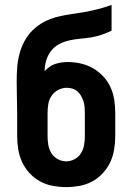

<svg xmlns="http://www.w3.org/2000/svg" viewBox="-20 -755 540 783"><path d="M250 8Q223 8 195.5 3Q168 -2 144 -15Q120 -28 101 -48.5Q82 -69 70.5 -93.5Q59 -118 54.5 -145.5Q50 -173 50 -200V-294Q50 -326 49 -357.5Q48 -389 48 -421Q48 -449 50 -477.5Q52 -506 59 -533.5Q66 -561 79.5 -586.5Q93 -612 113.5 -632Q134 -652 159.5 -665.5Q185 -679 212.5 -686Q240 -693 268.5 -697Q297 -701 325 -706Q353 -711 380.5 -718Q408 -725 435 -735V-630Q415 -620 394 -613Q373 -606 351 -602.5Q329 -599 307 -597Q285 -595 263.5 -590.5Q242 -586 222 -575.5Q202 -565 188.5 -547.5Q175 -530 168.5 -508.5Q162 -487 162 -465Q171 -474 181.5 -482Q192 -490 204.5 -494Q217 -498 230 -500Q243 -502 257 -502Q283 -502 309.5 -496Q336 -490 359.5 -476.5Q383 -463 401.5 -443Q420 -423 431 -398.5Q442 -374 446 -347.5Q450 -321 450 -294V-200Q450 -173 445.5 -145.5Q441 -118 429.5 -93.5Q418 -69 399 -48.5Q380 -28 356 -15Q332 -2 304.5 3Q277 8 250 8ZM250 -97Q268 -97 284.5 -106Q301 -115 310.5 -130.5Q320 -146 323 -164Q326 -182 326 -200V-294Q326 -306 325 -318Q324 -330 320.5 -341.5Q317 -353 311 -363.5Q305 -374 296 -382Q287 -390 275.5 -393.5Q264 -397 252 -397Q234 -397 217 -388Q200 -379 190 -364Q180 -349 177 -330.5Q174 -312 174 -294V-200Q174 -182 177 -164Q180 -146 189.5 -130.5Q199 -115 215.5 -106Q232 -97 250 -97Z"/></svg>

Font: Iosevka SS04 Extrabold
Style: Regular
Weight: 800
Monospace: yes
Designer: Belleve Invis
Foundry: Belleve Invis
Version: Version 19.0.0; ttfautohint (v1.8.4)